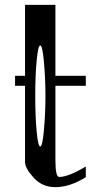

<svg xmlns="http://www.w3.org/2000/svg" viewBox="-20 -770 415 790"><path d="M160.2 -521.5Q154.3 -583 145.5 -583Q136.7 -583 130.9 -521.5Q125 -460 125 -375Q125 -290 130.9 -228.5Q136.7 -167 145.5 -167Q154.3 -167 160.2 -228.5Q167 -300.8 167 -375Q167 -449.2 160.2 -521.5ZM208 -750V-458H333V-417H208V-110.4Q208 -42 223.6 -42Q261.7 -42 333 -85V-41Q267.6 0 208 0Q153.3 0 118.2 -39.1Q83 -78.1 83 -103.5V-417H42V-458H83V-750Z"/></svg>

Font: okolaksMetalik
Style: bold
Weight: 700
Width: 7
Version: Version 0.6